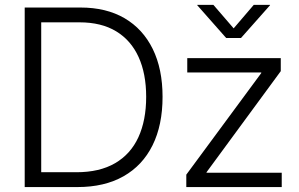

<svg xmlns="http://www.w3.org/2000/svg" viewBox="-20 -758 1210 778"><path d="M293.9 0H117.7V-60.1H290Q383.3 -60.1 446.3 -96.7Q509.3 -133.3 540.8 -201.9Q572.3 -270.5 572.3 -365.7Q572.3 -459.5 541.5 -527.1Q510.7 -594.7 450.7 -631.1Q390.6 -667.5 302.2 -667.5H114.7V-727.5H306.2Q410.6 -727.5 484.9 -684.1Q559.1 -640.6 598.9 -559.6Q638.7 -478.5 638.7 -365.7Q638.7 -251 598.1 -169.2Q557.6 -87.4 480.5 -43.7Q403.3 0 293.9 0ZM147 -727.5V0H80.1V-727.5ZM734.9 0V-50.3L1038.6 -461.9V-464.4H738.8V-522.5H1117.7V-469.7L816.9 -60.1V-58.1H1121.6V0ZM844.7 -738.3 926.8 -643.1 1008.3 -738.3H1074.2V-736.8L956.5 -604H896.5L779.3 -736.8V-738.3Z"/></svg>

Font: Inter 28pt Light
Style: Regular
Weight: 300
Designer: Rasmus Andersson
Foundry: rsms
Version: Version 4.001;git-66647c0bb